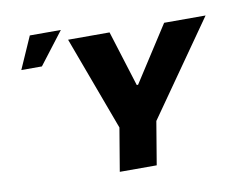

<svg xmlns="http://www.w3.org/2000/svg" viewBox="-83 -894 1236 1004"><g transform="rotate(-10 535.0 -392.0)"><path d="M328.1 -727.3H548.3L640.6 -431.8H647.7L838.1 -727.3H1058.2L708.8 -228.7L670.5 0H474.4L512.8 -228.7ZM59.7 -613.6 134.9 -784.1H299.7L169 -613.6Z"/></g></svg>

Font: Inter UI Black
Style: Italic
Weight: 900
Italic angle: -9.39999°
Designer: Rasmus Andersson
Foundry: rsms
Version: 3.2;8d6f07862